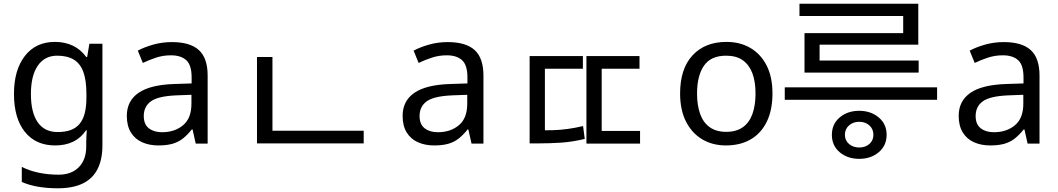

<svg xmlns="http://www.w3.org/2000/svg" viewBox="-20 -771 5683 1031"><path d="M275 -546Q328 -546 370.5 -526Q413 -506 443 -465H448L460 -536H530V9Q530 85 504 136.5Q478 188 425 214Q372 240 290 240Q232 240 183.5 231.5Q135 223 97 206V125Q135 145 186 156Q237 167 295 167Q364 167 403.5 126.5Q443 86 443 16V-5Q443 -17 444 -39.5Q445 -62 446 -71H442Q414 -30 372.5 -10Q331 10 276 10Q172 10 113.5 -63Q55 -136 55 -267Q55 -395 113.5 -470.5Q172 -546 275 -546ZM287 -472Q220 -472 183 -418.5Q146 -365 146 -266Q146 -167 182.5 -114.5Q219 -62 289 -62Q330 -62 359 -72.5Q388 -83 407 -105.5Q426 -128 435 -163Q444 -198 444 -246V-267Q444 -340 427.5 -385Q411 -430 376 -451Q341 -472 287 -472Z M903 -545Q1001 -545 1048 -502Q1095 -459 1095 -365V0H1031L1014 -76H1010Q987 -47 962.5 -27.5Q938 -8 906.5 1Q875 10 830 10Q782 10 743.5 -7Q705 -24 683 -59.5Q661 -95 661 -149Q661 -229 724 -272.5Q787 -316 918 -320L1009 -323V-355Q1009 -422 980 -448Q951 -474 898 -474Q856 -474 818 -461.5Q780 -449 747 -433L720 -499Q755 -518 803 -531.5Q851 -545 903 -545ZM929 -259Q829 -255 790.5 -227Q752 -199 752 -148Q752 -103 779.5 -82Q807 -61 850 -61Q918 -61 963 -98.5Q1008 -136 1008 -214V-262Z M1360 -69H1933V-1H1360ZM1360 -465H1443V-43H1360Z M2384 -545Q2482 -545 2529 -502Q2576 -459 2576 -365V0H2512L2495 -76H2491Q2468 -47 2443.5 -27.5Q2419 -8 2387.5 1Q2356 10 2311 10Q2263 10 2224.5 -7Q2186 -24 2164 -59.5Q2142 -95 2142 -149Q2142 -229 2205 -272.5Q2268 -316 2399 -320L2490 -323V-355Q2490 -422 2461 -448Q2432 -474 2379 -474Q2337 -474 2299 -461.5Q2261 -449 2228 -433L2201 -499Q2236 -518 2284 -531.5Q2332 -545 2384 -545ZM2410 -259Q2310 -255 2271.5 -227Q2233 -199 2233 -148Q2233 -103 2260.5 -82Q2288 -61 2331 -61Q2399 -61 2444 -98.5Q2489 -136 2489 -214V-262Z M2824 -470H3110V-402H2906V-38H2824ZM3129 -470H3414V-402H3211V-38H3129ZM3129 -68H3417V0H3129ZM2824 -71H2870Q2911 -71 2949.5 -72Q2988 -73 3028 -78.5Q3068 -84 3111 -94L3120 -25Q3053 -9 2993 -5Q2933 -1 2870 -1H2824Z M4128 -269Q4128 -180 4097.5 -117.5Q4067 -55 4011 -22.5Q3955 10 3878 10Q3807 10 3751.5 -22.5Q3696 -55 3664 -117.5Q3632 -180 3632 -269Q3632 -402 3699 -474Q3766 -546 3881 -546Q3954 -546 4009.5 -513.5Q4065 -481 4096.5 -419.5Q4128 -358 4128 -269ZM3723 -269Q3723 -206 3739.5 -159.5Q3756 -113 3791 -88Q3826 -63 3880 -63Q3934 -63 3969 -88Q4004 -113 4020.5 -159.5Q4037 -206 4037 -269Q4037 -333 4020 -378Q4003 -423 3968.5 -447.5Q3934 -472 3879 -472Q3797 -472 3760 -418Q3723 -364 3723 -269Z M4594 82Q4531 82 4489 46.5Q4447 11 4447 -47Q4447 -105 4489 -140.5Q4531 -176 4594 -176Q4656 -176 4698.5 -140.5Q4741 -105 4741 -47Q4741 11 4698.5 46.5Q4656 82 4594 82ZM4594 21Q4627 21 4648.5 2Q4670 -17 4670 -47Q4670 -78 4648.5 -97.5Q4627 -117 4594 -117Q4561 -117 4539 -97.5Q4517 -78 4517 -47Q4517 -17 4539 2Q4561 21 4594 21ZM5012 -235H4194V-302H5012ZM4913 -381H4300V-593H4830V-707H4911V-531H4381V-446H4913ZM4911 -685H4273V-751H4911Z M5370 -545Q5468 -545 5515 -502Q5562 -459 5562 -365V0H5498L5481 -76H5477Q5454 -47 5429.5 -27.5Q5405 -8 5373.5 1Q5342 10 5297 10Q5249 10 5210.5 -7Q5172 -24 5150 -59.5Q5128 -95 5128 -149Q5128 -229 5191 -272.5Q5254 -316 5385 -320L5476 -323V-355Q5476 -422 5447 -448Q5418 -474 5365 -474Q5323 -474 5285 -461.5Q5247 -449 5214 -433L5187 -499Q5222 -518 5270 -531.5Q5318 -545 5370 -545ZM5396 -259Q5296 -255 5257.5 -227Q5219 -199 5219 -148Q5219 -103 5246.5 -82Q5274 -61 5317 -61Q5385 -61 5430 -98.5Q5475 -136 5475 -214V-262Z"/></svg>

Font: korean115
Style: Regular
Weight: 400
Designer: Monotype Design Team
Foundry: Monotype Imaging Inc.
Version: Version 2.013